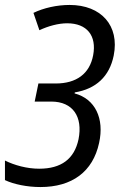

<svg xmlns="http://www.w3.org/2000/svg" viewBox="-26 -745 483 775"><path d="M137 10C265 10 349 -52 374 -168C396 -267 358 -346 275 -368L276 -372C361 -386 416 -436 433 -521C457 -641 383 -725 255 -725C204 -725 150 -713 109 -693L133 -623C169 -640 210 -651 245 -651C325 -651 365 -601 350 -522C336 -447 282 -408 199 -408H129L114 -335H181C268 -335 309 -274 291 -183C274 -103 221 -64 132 -64C83 -64 32 -78 -6 -97V-18C30 -1 84 10 137 10Z"/></svg>

Font: Noto Sans Condensed
Style: Italic
Weight: 400
Width: 3
Italic angle: -12°
Designer: Monotype Design Team
Foundry: Monotype Imaging Inc.
Version: Version 2.013